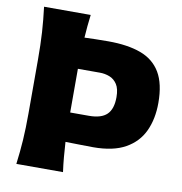

<svg xmlns="http://www.w3.org/2000/svg" viewBox="-88 -892 924 974"><g transform="rotate(10 374.0 -405.0)"><path d="M60.5 0Q68.8 -64.9 72.8 -125.7Q76.7 -186.5 76.7 -263.2V-538.6Q76.7 -617.7 72.8 -680.4Q68.8 -743.2 60.5 -809.6H300.8Q296.9 -779.3 294.2 -750Q291.5 -720.7 289.6 -690.9Q315.4 -691.9 345.5 -692.6Q375.5 -693.4 411.6 -693.4Q512.2 -693.4 579.8 -668.5Q647.5 -643.6 681.9 -585.7Q716.3 -527.8 716.3 -429.2Q716.3 -347.2 687.3 -284.4Q658.2 -221.7 595.2 -186.3Q532.2 -150.9 429.2 -150.9Q396 -150.9 357.2 -151.9Q318.4 -152.8 286.6 -153.3Q289.1 -113.8 292.2 -76.4Q295.4 -39.1 300.8 0ZM284.2 -304.2H380.4Q444.3 -304.2 473.1 -332.3Q502 -360.4 502 -421.4Q502 -464.4 486.8 -487.5Q471.7 -510.7 447.8 -520Q423.8 -529.3 397.5 -529.3H284.2Z"/></g></svg>

Font: Pinar DS1 ExtraBold
Style: Regular
Weight: 800
Designer: Amin Abedi
Version: Version 3.000